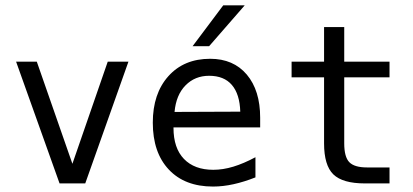

<svg xmlns="http://www.w3.org/2000/svg" viewBox="-20 -684 1540 716"><path d="M40 -454.1H117.2L250 -73.2L381.8 -454.1H459L297.9 0H202.1Z M950.2 -245.1V-209H627V-207Q627 -131.8 666 -91.3Q705.1 -50.8 775.4 -50.8Q811.5 -50.8 850.1 -62.5Q888.7 -74.2 932.6 -97.7V-22.5Q890.6 -5.9 851.1 2.9Q811.5 11.7 774.4 11.7Q668.9 11.7 609.4 -51.8Q549.8 -115.2 549.8 -226.6Q549.8 -335 607.9 -399.9Q666 -464.8 763.7 -464.8Q850.6 -464.8 900.4 -405.8Q950.2 -346.7 950.2 -245.1ZM876 -267.6Q874 -333 844.7 -367.2Q815.4 -401.4 759.8 -401.4Q707 -401.4 671.9 -365.7Q636.7 -330.1 630.9 -266.6ZM812.5 -664.1H892.6L759.8 -511.7H698.2Z M1263.7 -583V-454.1H1432.6V-395.5H1263.7V-149.4Q1263.7 -98.6 1282.7 -79.1Q1301.8 -59.6 1348.6 -59.6H1432.6V0H1340.8Q1257.8 0 1223.1 -33.7Q1188.5 -67.4 1188.5 -149.4V-395.5H1067.4V-454.1H1188.5V-583Z"/></svg>

Font: BabelStone Irk Bitig
Style: Regular
Weight: 400
Designer: Andrew West
Foundry: BabelStone
Version: Version 1.03 June 7, 2023